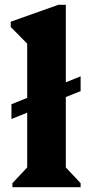

<svg xmlns="http://www.w3.org/2000/svg" viewBox="-20 -785 371 805"><path d="M32 0V-17L94 -83V-602L25 -672V-694L225 -765H256V-83L318 -17V0ZM28 -286V-348L318 -465V-403Z"/></svg>

Font: Platypi
Style: Bold
Weight: 700
Designer: David Sargent
Foundry: Bolt Cutter Type
Version: Version 1.200; ttfautohint (v1.8.4.7-5d5b)